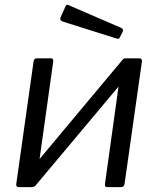

<svg xmlns="http://www.w3.org/2000/svg" viewBox="-20 -770 651 790"><path d="M199 -517 129 -17Q127 0 110 0H61Q52 0 49 -3Q46 -6 47 -14L118 -516Q120 -530 131 -530H189Q201 -530 199 -517ZM564 -517 493 -17Q492 -7 488 -3.5Q484 0 474 0H425Q416 0 413.5 -3Q411 -6 412 -14L482 -516Q484 -530 496 -530H554Q565 -530 564 -517ZM485 -525 529 -487 124 -4 82 -43ZM250 -745Q252 -749 255 -750Q258 -751 262 -749L479 -655Q483 -653 485 -649.5Q487 -646 485 -640L473 -616Q471 -611 468 -610.5Q465 -610 458 -612L239 -681Q231 -684 229 -688Q227 -692 229 -698Z"/></svg>

Font: Libre Franklin
Style: Italic
Weight: 400
Italic angle: -8°
Designer: Pablo Impallari, Rodrigo Fuenzalida, Nhung Nguyen
Foundry: Impallari Type
Version: Version 3.000